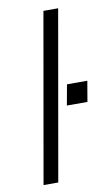

<svg xmlns="http://www.w3.org/2000/svg" viewBox="-84 -766 460 809"><g transform="rotate(-10 146.5 -361.5)"><path d="M35 0 162 -723H225L98 0ZM190 -313 206 -401H293L278 -313Z"/></g></svg>

Font: Archivo Expanded ExtraLight
Style: Italic
Weight: 250
Width: 7
Italic angle: -10°
Designer: Hector Gatti
Foundry: Omnibus-Type
Version: Version 2.001